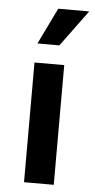

<svg xmlns="http://www.w3.org/2000/svg" viewBox="-51 -727 375 759"><g transform="rotate(5 136.0 -347.5)"><path d="M74 0V-475H192V0ZM166 -551H79L149 -695H272Z"/></g></svg>

Font: Ek Mukta SemiBold
Style: Regular
Weight: 600
Designer: Girish Dalvi and Yashodeep Gholap
Foundry: Ek Type
Version: Version 2.538;PS 1.002;hotconv 16.6.51;makeotf.lib2.5.65220;